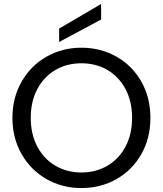

<svg xmlns="http://www.w3.org/2000/svg" viewBox="-20 -947 826 974"><path d="M393 7Q296 7 216 -38.5Q136 -84 89.5 -165.5Q43 -247 43 -349Q43 -451 89.5 -532.5Q136 -614 216 -659.5Q296 -705 393 -705Q491 -705 571 -659.5Q651 -614 697 -533Q743 -452 743 -349Q743 -246 697 -165Q651 -84 571 -38.5Q491 7 393 7ZM393 -72Q466 -72 524.5 -106Q583 -140 616.5 -203Q650 -266 650 -349Q650 -433 616.5 -495.5Q583 -558 525 -592Q467 -626 393 -626Q319 -626 261 -592Q203 -558 169.5 -495.5Q136 -433 136 -349Q136 -266 169.5 -203Q203 -140 261.5 -106Q320 -72 393 -72ZM493 -848 280 -734V-802L493 -927Z"/></svg>

Font: A Bank Premium Regular
Style: Regular
Weight: 400
Designer: Ninad Kale (Devanagari), Jonny Pinhorn (Latin), Htun Naung (Myanmar)
Foundry: Indian Type Foundry
Version: 4.004